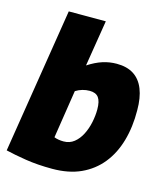

<svg xmlns="http://www.w3.org/2000/svg" viewBox="-112 -826 795 921"><g transform="rotate(15 285.5 -365.0)"><path d="M299 -740 262 -511Q299 -535 333 -546Q367 -557 403 -557Q454 -557 487.5 -535.5Q521 -514 538 -471.5Q555 -429 555 -367Q556 -284 536 -214.5Q516 -145 475.5 -95Q435 -45 375 -17.5Q315 10 233 10Q160 10 100.5 0.5Q41 -9 0 -19L115 -740ZM311 -398Q293 -398 275.5 -393Q258 -388 242 -378L205 -139Q215 -135 227 -133Q239 -131 252 -131Q282 -131 304 -148.5Q326 -166 340.5 -194.5Q355 -223 362 -256.5Q369 -290 369 -321Q369 -361 355.5 -379.5Q342 -398 311 -398Z"/></g></svg>

Font: Georama ExtraBold
Style: Italic
Weight: 800
Italic angle: -9°
Version: Version 1.001